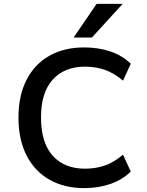

<svg xmlns="http://www.w3.org/2000/svg" viewBox="-20 -958 755 988"><path d="M413 10Q311 10 234.5 -33.5Q158 -77 116.5 -158.5Q75 -240 75 -353Q75 -466 116.5 -547Q158 -628 234 -671Q310 -714 413 -714Q487 -714 548.5 -693Q610 -672 653 -630L613 -543Q567 -582 520 -598.5Q473 -615 417 -615Q312 -615 251.5 -548.5Q191 -482 191 -354Q191 -224 251 -157Q311 -90 417 -90Q473 -90 520 -106.5Q567 -123 613 -162L653 -75Q610 -33 548.5 -11.5Q487 10 413 10ZM359 -765 477 -938H611L453 -765Z"/></svg>

Font: Nunito Sans 7pt SemiBold
Style: Regular
Weight: 600
Designer: Vernon Adams
Foundry: Vernon Adams
Version: Version 3.101;gftools[0.9.27]